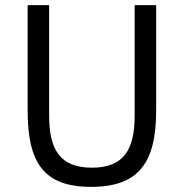

<svg xmlns="http://www.w3.org/2000/svg" viewBox="-20 -718 718 750"><path d="M88 -698V-286C88 -83 150 12 336 12C522 12 590 -83 590 -286V-698H506V-266C506 -133 463 -63 339 -63C215 -63 172 -133 172 -266V-698Z"/></svg>

Font: IBM Plex Thai Looped
Style: Regular
Weight: 400
Designer: Mike Abbink, Paul van der Laan, Pieter van Rosmalen, Ben Mitchell, Mark Frömberg
Foundry: Bold Monday
Version: Version 1.0